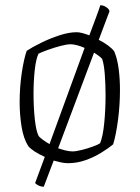

<svg xmlns="http://www.w3.org/2000/svg" viewBox="-20 -623 533 733"><path d="M416 -427Q428 -399 433 -360.5Q438 -322 438 -280Q438 -222 430.5 -165Q423 -108 412 -72Q394 -57 366.5 -40Q339 -23 306.5 -11.5Q274 0 240 0Q227 0 213 -3Q199 -6 185 -10L147 90Q139 90 130 86.5Q121 83 114 76L151 -24Q105 -45 88 -65Q70 -93 62.5 -138.5Q55 -184 55 -233Q55 -290 63 -344Q71 -398 82 -429Q103 -443 136.5 -459.5Q170 -476 206.5 -488Q243 -500 272 -500Q283 -500 295.5 -496.5Q308 -493 321 -488Q334 -523 345 -552Q356 -581 363 -603Q375 -603 386 -595.5Q397 -588 398 -580L357 -471Q377 -461 393 -449Q409 -437 416 -427ZM108 -265Q108 -213 113 -167Q118 -121 128 -103Q141 -89 169 -73L303 -440Q290 -446 275.5 -450Q261 -454 250 -454Q235 -454 210.5 -447.5Q186 -441 162.5 -432.5Q139 -424 127 -418Q117 -397 112.5 -354.5Q108 -312 108 -265ZM362 -76Q373 -102 378 -153.5Q383 -205 383 -258Q383 -302 380 -340Q377 -378 370 -398Q363 -407 339 -422L202 -57Q216 -52 230.5 -48.5Q245 -45 257 -45Q270 -45 292 -50.5Q314 -56 334.5 -63.5Q355 -71 362 -76Z"/></svg>

Font: Texturina 72pt Thin
Style: Regular
Weight: 100
Designer: Guillermo Torres Carreño
Foundry: Omnibus-Type
Version: Version 1.002; ttfautohint (v1.8.3)